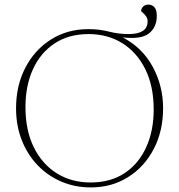

<svg xmlns="http://www.w3.org/2000/svg" viewBox="-20 -807 781 837"><path d="M365 -680Q414 -680 455.2 -669.2Q496.5 -658.5 541.5 -658.5Q581 -658.5 602.2 -672Q623.5 -685.5 623.5 -714.5Q623.5 -726.5 616.5 -736.2Q609.5 -746 602.2 -752Q595 -758 595 -759.5Q595 -768 603.2 -777.5Q611.5 -787 627 -787Q642.5 -787 653 -775.8Q663.5 -764.5 663.5 -737.5Q663.5 -688 629.2 -661.2Q595 -634.5 515 -644Q601 -599 646 -515.5Q691 -432 691 -335.5Q691 -235.5 650.2 -157.5Q609.5 -79.5 538.2 -34.8Q467 10 376 10Q306.5 10 247 -15.5Q187.5 -41 143.2 -87.5Q99 -134 74.5 -197Q50 -260 50 -334.5Q50 -434.5 90.8 -512.5Q131.5 -590.5 202.8 -635.2Q274 -680 365 -680ZM374.5 -11.5Q462 -11.5 523.5 -52.5Q585 -93.5 617.5 -165.5Q650 -237.5 650 -329.5Q650 -431.5 613.5 -505.2Q577 -579 513 -618.8Q449 -658.5 366.5 -658.5Q279.5 -658.5 217.8 -617.5Q156 -576.5 123.5 -504.8Q91 -433 91 -340.5Q91 -238.5 127.5 -164.8Q164 -91 228 -51.2Q292 -11.5 374.5 -11.5Z"/></svg>

Font: Newsreader Text ExtraLight
Style: Regular
Weight: 275
Designer: Hugues Gentile
Foundry: Production Type
Version: Version 1.001